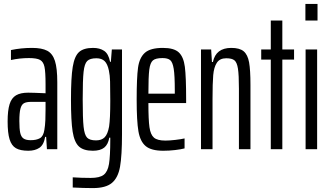

<svg xmlns="http://www.w3.org/2000/svg" viewBox="-20 -763 1686 982"><path d="M19 -142Q19 -198 29 -230Q39 -262 62 -275.5Q85 -289 124 -289Q147 -289 213 -286V-332Q213 -395 207.5 -421Q202 -447 185 -456.5Q168 -466 128 -466Q81 -466 36 -456V-507Q88 -518 144 -518Q194 -518 221.5 -503.5Q249 -489 261 -451.5Q273 -414 273 -342V0H220L216 -63H211Q204 -22 181.5 -7Q159 8 125 8Q84 8 61.5 -5Q39 -18 29 -50.5Q19 -83 19 -142ZM207 -99Q211 -123 212 -149Q213 -175 213 -204V-242H139Q115 -242 102.5 -235Q90 -228 84.5 -207Q79 -186 79 -144Q79 -104 83.5 -83.5Q88 -63 100.5 -54.5Q113 -46 137 -46Q166 -46 184 -56Q202 -66 207 -99Z M352 196V144Q397 147 444 147Q490 147 510.5 131Q531 115 537.5 75.5Q544 36 544 -49V-59H539Q533 -24 513 -8Q493 8 455 8Q407 8 383.5 -14Q360 -36 351.5 -90Q343 -144 343 -254Q343 -366 352 -421Q361 -476 384.5 -497Q408 -518 456 -518Q490 -518 512.5 -503Q535 -488 543 -447H547L552 -510H604V-77Q604 33 594 89.5Q584 146 552.5 172.5Q521 199 455 199Q408 199 352 196ZM538 -116Q544 -156 544 -247Q544 -313 543 -346Q542 -379 537 -402Q530 -436 515 -450.5Q500 -465 473 -465Q440 -465 426 -451Q412 -437 407.5 -395.5Q403 -354 403 -255Q403 -157 407.5 -115Q412 -73 425.5 -59Q439 -45 471 -45Q500 -45 515.5 -61Q531 -77 538 -116Z M932 -236H739Q739 -150 744.5 -112Q750 -74 767.5 -59Q785 -44 826 -44Q847 -44 877 -47.5Q907 -51 924 -55V-4Q905 1 875 4.5Q845 8 815 8Q754 8 725.5 -15.5Q697 -39 688 -91.5Q679 -144 679 -254Q679 -366 686 -417Q693 -468 721 -493Q749 -518 813 -518Q870 -518 894.5 -495Q919 -472 925.5 -421Q932 -370 932 -255ZM739 -284H874V-301Q874 -377 868.5 -411Q863 -445 850.5 -455.5Q838 -466 811 -466Q776 -466 762 -454Q748 -442 743.5 -406.5Q739 -371 739 -284Z M1008 -510H1060L1064 -446H1069Q1084 -518 1163 -518Q1206 -518 1226.5 -500.5Q1247 -483 1254 -444Q1261 -405 1261 -329V0H1202V-309Q1202 -380 1197 -412Q1192 -444 1179 -454.5Q1166 -465 1137 -465Q1104 -465 1089 -442Q1074 -419 1070.5 -378.5Q1067 -338 1067 -257V0H1008Z M1365 0V-458H1316V-510H1365V-658H1424V-510H1484V-458H1424V0Z M1542 -658V-743H1604V-658ZM1543 0V-510H1602V0Z"/></svg>

Font: Saira Ultra Condensed
Style: Regular
Weight: 400
Width: 1
Designer: Hector Gatti with collaboration of the Omnibus-Type team
Foundry: Omnibus-Type
Version: Version 1.001; ttfautohint (v1.8)